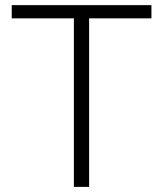

<svg xmlns="http://www.w3.org/2000/svg" viewBox="-20 -731 637 751"><path d="M572.3 -710.9V-659.2H328.6V0H269V-659.2H25.9V-710.9Z"/></svg>

Font: Vazirmatn RD ExtraLight
Style: Regular
Weight: 200
Designer: Saber Rastikerdar
Foundry: Saber Rastikerdar
Version: Version 32.102